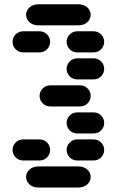

<svg xmlns="http://www.w3.org/2000/svg" viewBox="-20 -881 540 888"><path d="M159.2 -13.7H340.8Q368.2 -13.7 383.8 -28.3Q399.4 -43 399.4 -62.5Q399.4 -82 383.8 -96.7Q368.2 -111.3 340.8 -111.3H159.2Q131.8 -111.3 116.2 -96.7Q100.6 -82 100.6 -62.5Q100.6 -43 116.2 -28.3Q131.8 -13.7 159.2 -13.7ZM87.9 -138.7H162.1Q183.6 -138.7 197.8 -153.3Q211.9 -168 211.9 -187.5Q211.9 -207 197.8 -221.7Q183.6 -236.3 162.1 -236.3H87.9Q66.4 -236.3 52.2 -221.7Q38.1 -207 38.1 -187.5Q38.1 -168 52.2 -153.3Q66.4 -138.7 87.9 -138.7ZM337.9 -138.7H412.1Q433.6 -138.7 447.8 -153.3Q461.9 -168 461.9 -187.5Q461.9 -207 447.8 -221.7Q433.6 -236.3 412.1 -236.3H337.9Q316.4 -236.3 302.2 -221.7Q288.1 -207 288.1 -187.5Q288.1 -168 302.2 -153.3Q316.4 -138.7 337.9 -138.7ZM337.9 -263.7H412.1Q433.6 -263.7 447.8 -278.3Q461.9 -293 461.9 -312.5Q461.9 -332 447.8 -346.7Q433.6 -361.3 412.1 -361.3H337.9Q316.4 -361.3 302.2 -346.7Q288.1 -332 288.1 -312.5Q288.1 -293 302.2 -278.3Q316.4 -263.7 337.9 -263.7ZM212.9 -388.7H349.6Q371.1 -388.7 385.3 -403.3Q399.4 -418 399.4 -437.5Q399.4 -457 385.3 -471.7Q371.1 -486.3 349.6 -486.3H212.9Q191.4 -486.3 177.2 -471.7Q163.1 -457 163.1 -437.5Q163.1 -418 177.2 -403.3Q191.4 -388.7 212.9 -388.7ZM337.9 -513.7H412.1Q433.6 -513.7 447.8 -528.3Q461.9 -543 461.9 -562.5Q461.9 -582 447.8 -596.7Q433.6 -611.3 412.1 -611.3H337.9Q316.4 -611.3 302.2 -596.7Q288.1 -582 288.1 -562.5Q288.1 -543 302.2 -528.3Q316.4 -513.7 337.9 -513.7ZM87.9 -638.7H162.1Q183.6 -638.7 197.8 -653.3Q211.9 -668 211.9 -687.5Q211.9 -707 197.8 -721.7Q183.6 -736.3 162.1 -736.3H87.9Q66.4 -736.3 52.2 -721.7Q38.1 -707 38.1 -687.5Q38.1 -668 52.2 -653.3Q66.4 -638.7 87.9 -638.7ZM337.9 -638.7H412.1Q433.6 -638.7 447.8 -653.3Q461.9 -668 461.9 -687.5Q461.9 -707 447.8 -721.7Q433.6 -736.3 412.1 -736.3H337.9Q316.4 -736.3 302.2 -721.7Q288.1 -707 288.1 -687.5Q288.1 -668 302.2 -653.3Q316.4 -638.7 337.9 -638.7ZM159.2 -763.7H340.8Q368.2 -763.7 383.8 -778.3Q399.4 -793 399.4 -812.5Q399.4 -832 383.8 -846.7Q368.2 -861.3 340.8 -861.3H159.2Q131.8 -861.3 116.2 -846.7Q100.6 -832 100.6 -812.5Q100.6 -793 116.2 -778.3Q131.8 -763.7 159.2 -763.7Z"/></svg>

Font: Workbench
Style: Regular
Weight: 400
Designer: Jens Kutilek
Foundry: Jens Kutilek
Version: Version 2.001